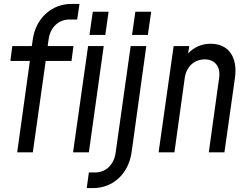

<svg xmlns="http://www.w3.org/2000/svg" viewBox="-20 -780 1270 983"><path d="M68 0H148L214 -468H346L356 -544H224L229 -579C237 -639 279 -680 335 -680H375L387 -760H346C243 -760 163 -685 148 -579L143 -544H43L33 -468H133ZM438 -601H519L536 -720H455ZM354 0H435L511 -544H431Z M656 -601H737L754 -720H673ZM424 183H456C558 183 638 111 654 -2L729 -544H649L572 2C564 62 523 103 467 103H435Z M1059 -556C1013 -556 973 -539 943 -506L949 -544H869L792 0H873L926 -382C934 -438 974 -476 1028 -476C1081 -476 1110 -438 1102 -382L1049 0H1129L1183 -382C1198 -490 1148 -556 1059 -556Z"/></svg>

Font: Mohave
Style: Italic
Weight: 400
Italic angle: -8°
Designer: Gumpita Rahayu
Foundry: Tokotype
Version: Version 2.002;PS 002.002;hotconv 1.0.88;makeotf.lib2.5.64775